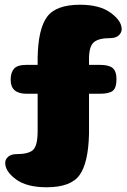

<svg xmlns="http://www.w3.org/2000/svg" viewBox="-20 -704 538 811"><path d="M139 -150V-308H92Q25 -308 25 -367Q25 -397 39 -413.5Q53 -430 92 -430H139V-460Q141 -581 178.5 -632.5Q216 -684 318 -684Q401 -684 447.5 -650Q494 -616 494 -581Q494 -566 481.5 -554.5Q469 -543 446 -543Q397 -543 377 -526Q356 -509 356 -455V-430H402Q440 -430 456 -416.5Q472 -403 472 -369Q472 -333 456.5 -320.5Q441 -308 402 -308H356V-138Q353 -16 316 35.5Q279 87 177 87Q93 87 47.5 53.5Q2 20 2 -16Q2 -31 14.5 -42Q27 -53 50 -53Q99 -53 119 -70Q139 -88 139 -150Z"/></svg>

Font: Coiny 2.0
Style: Regular
Weight: 400
Version: Version 1.001 July 11, 2018